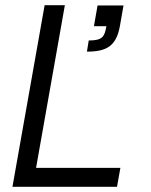

<svg xmlns="http://www.w3.org/2000/svg" viewBox="-20 -720 583 740"><path d="M28 0H431L444 -73H119L230 -700H152ZM315 -521C389 -521 428 -541 442 -619L456 -699H356L342 -619H390C383 -579 376 -564 322 -564Z"/></svg>

Font: Uncut Sans
Style: Italic
Weight: 400
Italic angle: -10°
Designer: Kasper Nordkvist
Foundry: Uncut Type
Version: Version 1.111;FEAKit 1.0